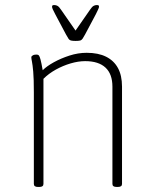

<svg xmlns="http://www.w3.org/2000/svg" viewBox="-20 -738 597 760"><path d="M130 2Q122 2 118 -1Q114 -4 114 -10V-373Q114 -427 111.5 -454.5Q109 -482 106.5 -494Q104 -506 104 -511Q104 -514 106 -516Q108 -518 111 -519.5Q114 -521 118 -521.5Q122 -522 125 -522Q131 -522 134 -518.5Q137 -515 140.5 -502Q144 -489 149 -460Q165 -476 193 -491.5Q221 -507 255 -518Q289 -529 323 -529Q369 -529 400 -513.5Q431 -498 447 -468.5Q463 -439 463 -395V-10Q463 -4 459 -1Q455 2 446 2H442Q433 2 429 -1Q425 -4 425 -10V-395Q425 -445 397.5 -470.5Q370 -496 317 -496Q290 -496 259.5 -487Q229 -478 201 -462.5Q173 -447 152 -426V-10Q152 -4 148 -1Q144 2 136 2ZM363 -718Q367 -718 369.5 -717Q372 -716 372 -711Q372 -708 367 -697.5Q362 -687 359 -681L317 -602Q311 -591 307 -585Q303 -579 297 -577.5Q291 -576 279 -576Q268 -576 261.5 -577.5Q255 -579 251 -585Q247 -591 241 -602L199 -681Q192 -694 189 -701Q186 -708 186 -711Q186 -716 188.5 -717Q191 -718 195 -718Q202 -718 208 -714.5Q214 -711 222 -699L279 -617L336 -699Q344 -711 350 -714.5Q356 -718 363 -718Z"/></svg>

Font: Asap Thin
Style: Regular
Weight: 250
Designer: Pablo Cosgaya
Foundry: Omnibus-Type
Version: Version 3.001